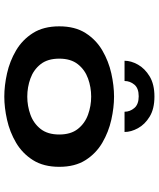

<svg xmlns="http://www.w3.org/2000/svg" viewBox="60 -804 756 915"><g transform="rotate(90 437.5 -346.0)"><path d="M440 11Q387.5 11 329.2 -2Q271 -15 220 -45Q169 -75 137 -125.5Q105 -176 105 -251Q105 -326 137 -376.2Q169 -426.5 220 -456.2Q271 -486 329.2 -499Q387.5 -512 440 -512Q492 -512 550.2 -499Q608.5 -486 659.5 -456.2Q710.5 -426.5 742.5 -376.2Q774.5 -326 774.5 -251Q774.5 -176 742.5 -125.5Q710.5 -75 659.5 -45Q608.5 -15 550.2 -2Q492 11 440 11ZM440 -98.5Q484.5 -98.5 526 -113.5Q567.5 -128.5 594 -162Q620.5 -195.5 620.5 -251Q620.5 -306 594 -339.5Q567.5 -373 526 -388Q484.5 -403 440 -403Q395 -403 353.5 -388Q312 -373 285.5 -339.5Q259 -306 259 -251Q259 -195.5 285.5 -162Q312 -128.5 353.5 -113.5Q395 -98.5 440 -98.5ZM439.5 -704.5Q498 -704.5 535.2 -681.8Q572.5 -659 590.5 -626Q608.5 -593 608.5 -562H512Q512 -588 494.2 -608.8Q476.5 -629.5 438.5 -629.5Q400 -629.5 382.8 -608.8Q365.5 -588 365.5 -562H269Q269 -593 287.5 -626Q306 -659 343.8 -681.8Q381.5 -704.5 439.5 -704.5Z"/></g></svg>

Font: Trispace SemiExpanded SemiBold
Style: Regular
Weight: 600
Width: 6
Designer: Tyler Finck
Foundry: Etcetera Type Company
Version: Version 1.210; ttfautohint (v1.8.3)